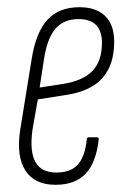

<svg xmlns="http://www.w3.org/2000/svg" viewBox="-20 -507 347 533"><path d="M134 6Q76 6 50.5 -33.5Q25 -73 36 -146L68 -344Q80 -418 112 -452.5Q144 -487 201 -487Q247 -487 272 -462.5Q297 -438 297 -391Q297 -327 264 -290Q231 -253 161 -243L85 -231L70 -146Q62 -86 78.5 -57Q95 -28 136 -28Q176 -28 196 -50Q216 -72 221 -121Q222 -126 227 -126H248Q255 -126 254 -120Q247 -56 218 -25Q189 6 134 6ZM90 -264 155 -274Q211 -283 237 -310.5Q263 -338 263 -388Q263 -454 198 -454Q157 -454 134 -427.5Q111 -401 102 -342Z"/></svg>

Font: Sofia Sans Extra Condensed ExtraLight
Style: Italic
Weight: 250
Italic angle: -9°
Version: Version 4.100